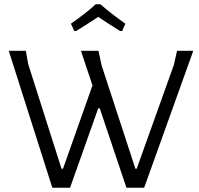

<svg xmlns="http://www.w3.org/2000/svg" viewBox="-20 -879 933 899"><path d="M655 0H572L447 -372H440L308 0H225L21 -641H101L112 -579L268 -89H275L413 -479L359 -641H441L456 -572L614 -89H620L794 -575L809 -641H885ZM312 -768Q385 -819 428 -859H450Q502 -814 567 -768L552 -734H542Q479 -773 440 -800Q414 -782 337 -734H328Z"/></svg>

Font: Alegreya Sans
Style: Regular
Weight: 400
Designer: Juan Pablo del Peral
Foundry: Huerta Tipografica
Version: Version 2.008; ttfautohint (v1.6)